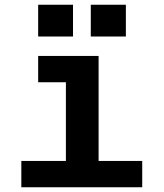

<svg xmlns="http://www.w3.org/2000/svg" viewBox="-20 -790 690 810"><path d="M258 0V-554H396V0ZM70 0V-111H580V0ZM141 -443V-554H327V-443ZM363 -636V-770H511V-636ZM141 -636V-770H288V-636Z"/></svg>

Font: Azeret Mono SemiBold
Style: Regular
Weight: 600
Designer: Martin Vácha
Foundry: Displaay
Version: Version 1.002